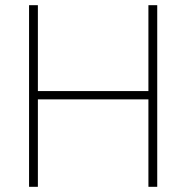

<svg xmlns="http://www.w3.org/2000/svg" viewBox="-20 -720 718 740"><path d="M586 -700V0H552V-337H126V0H92V-700H126V-369H552V-700Z"/></svg>

Font: Be Vietnam Thin
Style: Regular
Weight: 100
Designer: Gabriel Lam
Foundry: TypeRant
Version: Version 4.000